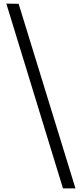

<svg xmlns="http://www.w3.org/2000/svg" viewBox="-20 -827 451 1061"><path d="M15 -807 328 214H397L83 -806Z"/></svg>

Font: GenEiGothic-pro-Regular
Style: Regular
Weight: 400
Designer: Ryoko NISHIZUKA (kana & ideographs); Paul D. Hunt (Latin, Greek & Cyrillic); Wenlong ZHANG (bopomofo); Sandoll Communica
Foundry: Adobe Systems Incorporated; o_tamon
Version: Version 1.000.140830